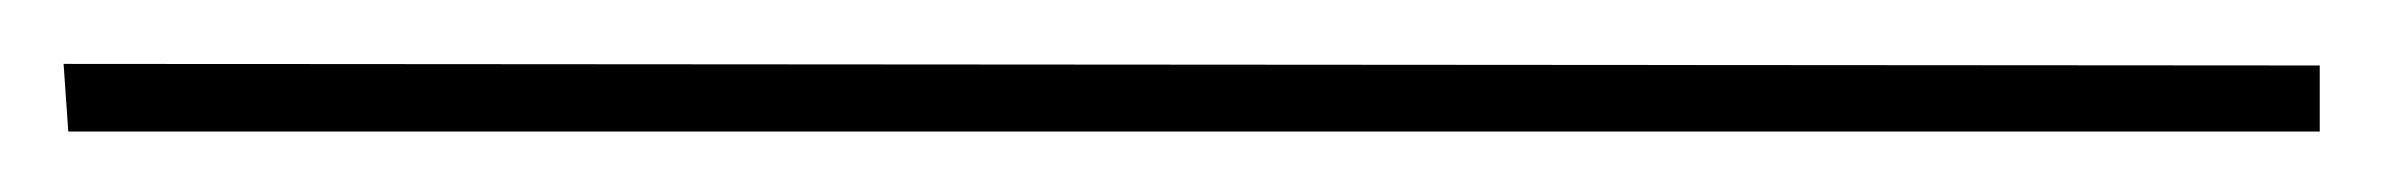

<svg xmlns="http://www.w3.org/2000/svg" viewBox="-175 31 757 61"><path d="M562 51.8V72.8H-153.3L-154.8 51.3Z"/></svg>

Font: Pinyon Script
Style: Regular
Weight: 400
Designer: Nicole Fally
Foundry: Nicole Fally
Version: Version 1.005